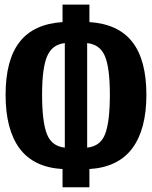

<svg xmlns="http://www.w3.org/2000/svg" viewBox="-20 -768 655 828"><path d="M365.6 -748.2V-672.8Q490.3 -664.6 550.8 -586.9Q611.3 -509.2 611.3 -359Q611.3 -210.3 550.5 -128.5Q489.7 -46.7 365.6 -39V39.5H249.7V-39Q125.1 -46.2 64.6 -127.7Q4.1 -209.2 4.1 -359Q4.1 -509.2 64.4 -586.9Q124.6 -664.6 249.7 -672.8V-748.2ZM259.5 -582.1Q205.1 -576.4 183.3 -525.6Q161.5 -474.9 161.5 -359Q161.5 -244.6 181.8 -191Q202.1 -137.4 259.5 -131.3ZM355.9 -582.1V-131.3Q413.8 -137.4 433.8 -191Q453.8 -244.6 453.8 -359Q453.8 -474.9 432.6 -525.6Q411.3 -576.4 355.9 -582.1Z"/></svg>

Font: FiraCode Nerd Font Mono
Style: Bold
Weight: 700
Monospace: yes
Designer: Carrois Corporate, Edenspiekermann AG, Nikita Prokopov
Foundry: Carrois Corporate, Edenspiekermann AG, Nikita Prokopov
Version: Version 6.002;Nerd Fonts 3.3.0